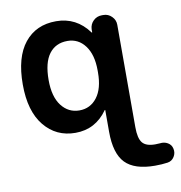

<svg xmlns="http://www.w3.org/2000/svg" viewBox="-84 -608 863 915"><g transform="rotate(-10 347.5 -150.0)"><path d="M284 -428Q227 -428 195.5 -386Q164 -344 164 -260Q164 -179 197.5 -135.5Q231 -92 284 -92Q337 -92 369.5 -134.5Q402 -177 402 -255V-265Q402 -341 369.5 -384.5Q337 -428 284 -428ZM247 10Q154 10 96.5 -60.5Q39 -131 39 -260Q39 -392 94.5 -461Q150 -530 247 -530Q345 -530 405 -448Q405 -447 407 -447Q408 -447 408 -448V-463Q409 -487 426 -503.5Q443 -520 467 -520H475Q498 -520 515 -503Q532 -486 532 -463V33Q532 87 549.5 108.5Q567 130 611 130Q626 130 634 129Q655 126 672 136Q689 146 693 165Q698 186 686.5 204.5Q675 223 654 226Q627 230 593 230Q494 230 449.5 184Q405 138 405 33V-72Q405 -73 404 -73Q402 -73 402 -72Q344 10 247 10Z"/></g></svg>

Font: Rounded Mplus 1c Bold
Style: Bold
Weight: 700
Version: Version 1.059.20150529